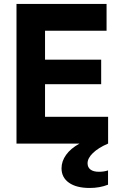

<svg xmlns="http://www.w3.org/2000/svg" viewBox="-20 -727 614 972"><path d="M63.5 -707H519.5V-571.3H208V-424.8H492.2V-300.8H208V-135.7H527.3V0H63.5ZM291.5 125Q291.5 89.4 314.5 57.1Q337.4 24.9 382.3 0H526.9Q478 21 450.7 47.4Q423.3 73.7 423.3 99.6Q423.3 120.1 438 131.3Q452.6 142.6 481 142.6Q506.3 142.6 526.9 135.7V208Q484.9 224.6 434.1 224.6Q366.7 224.6 329.1 198Q291.5 171.4 291.5 125Z"/></svg>

Font: Wanted Sans
Style: Bold
Weight: 700
Designer: Original Design by Kil Hyung-jin and Kang Hanbin, Wanted Lab, Inc; Hangeul from Source Han Sans by Jang Soo-young and Ka
Foundry: Wanted Lab, Inc.
Version: Version 1.000